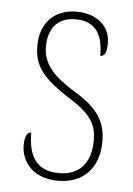

<svg xmlns="http://www.w3.org/2000/svg" viewBox="-45 -577 432 622"><g transform="rotate(5 171.0 -265.5)"><path d="M168 10C248 10 299 -43 299 -128C299 -187 279 -233 194 -283C125 -326 90 -363 90 -420C90 -474 116 -516 178 -516C238 -516 268 -482 268 -405C283 -405 289 -420 289 -449C289 -500 249 -541 179 -541C107 -541 62 -493 62 -421C62 -353 92 -316 184 -257C257 -212 271 -176 271 -130C271 -57 234 -15 168 -15C95 -15 67 -60 67 -138C54 -138 46 -124 46 -94C46 -50 77 10 168 10Z"/></g></svg>

Font: Noto Serif Devanagari Condensed Thin
Style: Regular
Weight: 100
Width: 3
Designer: Universal Thirst, Indian Type Foundry and the Monotype Design Team
Foundry: Monotype Imaging Inc.
Version: Version 2.004